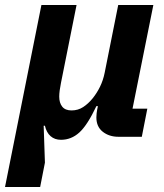

<svg xmlns="http://www.w3.org/2000/svg" viewBox="-46 -545 653 765"><path d="M114 200H-26L119 -525H259L197 -215Q194 -201 192 -186Q190 -171 190 -160Q190 -135 202 -120Q214 -105 239 -105Q265 -105 285.5 -118.5Q306 -132 323 -153Q340 -174 352.5 -199.5Q365 -225 371 -255L425 -525H565L482 -112H541L519 0H426Q389 0 363.5 -20Q338 -40 338 -77Q338 -85 339 -94Q340 -103 341 -107L344 -122H338Q302 -46 270 -17Q238 12 197 12Q172 12 155.5 -2.5Q139 -17 133 -44H128L133 103Z"/></svg>

Font: IBM Plex Sans Var
Style: Italic
Weight: 400
Italic angle: -11.31°
Designer: Mike Abbink, Paul van der Laan, Pieter van Rosmalen
Foundry: Bold Monday
Version: Version 1.001